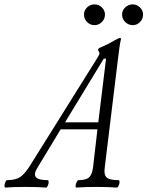

<svg xmlns="http://www.w3.org/2000/svg" viewBox="-88 -848 669 871"><path d="M340.8 -733.9Q321.3 -733.9 307.1 -748Q293 -762.2 293 -782.2Q293 -800.8 307.1 -814.5Q321.3 -828.1 340.8 -828.1Q359.9 -828.1 374 -814.5Q388.2 -800.8 388.2 -782.2Q388.2 -762.2 374 -748Q359.9 -733.9 340.8 -733.9ZM514.2 -733.9Q494.6 -733.9 480.2 -748Q465.8 -762.2 465.8 -782.2Q465.8 -800.8 480.2 -814.5Q494.6 -828.1 514.2 -828.1Q532.7 -828.1 546.9 -814.5Q561 -800.8 561 -782.2Q561 -762.2 547.1 -748Q533.2 -733.9 514.2 -733.9ZM-64 2.9Q-67.9 1.5 -67.6 -5.9Q-67.4 -13.2 -63.7 -22Q-60.1 -30.8 -56.2 -30.8Q-17.1 -30.8 3.7 -44.9Q24.4 -59.1 47.9 -96.2L354 -585.9Q363.8 -602.1 363.8 -606Q363.8 -607.4 362.1 -610.1Q360.4 -612.8 359.9 -615.2Q356.9 -618.2 356.9 -623Q356.9 -628.9 376 -636.2Q407.7 -649.9 430.2 -664.1Q451.2 -675.8 456.1 -675.8Q460.9 -675.8 460.9 -670.9Q454.6 -646 446.8 -578.1L387.2 -87.9Q385.3 -73.7 386.5 -63Q387.7 -52.2 393.8 -45.2Q399.9 -38.1 413.6 -34.4Q427.2 -30.8 450.2 -30.8Q454.6 -29.3 454.3 -22Q454.1 -14.6 450.2 -5.9Q446.3 2.9 441.9 2.9Q404.8 0 349.1 0Q293.9 0 257.8 2.9Q254.4 1.5 254.9 -5.9Q255.4 -13.2 259.8 -22Q264.2 -30.8 268.1 -30.8Q303.2 -30.8 316.7 -43.9Q330.1 -57.1 334 -87.9L354 -261.2H187L81.1 -85.9Q64 -58.6 74.7 -44.7Q85.4 -30.8 128.9 -30.8Q132.8 -29.3 132.8 -22Q132.8 -14.6 128.9 -5.9Q125 2.9 121.1 2.9Q85 0 27.8 0Q-31.2 0 -64 2.9ZM382.8 -582 207 -293H357.9L393.1 -582Z"/></svg>

Font: Junicode SmCond Light
Style: Italic
Weight: 300
Width: 4
Italic angle: -11°
Designer: Peter S. Baker
Version: Version 2.206